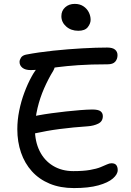

<svg xmlns="http://www.w3.org/2000/svg" viewBox="-20 -951 666 978"><path d="M356.4 7Q287 7 233.2 -15.3Q179.4 -37.6 142.6 -78.3Q105.8 -119 87 -173.9Q68.2 -228.8 68.2 -293Q68.2 -339 77.8 -386.8Q87.4 -434.6 103.9 -478.9Q120.4 -523.2 140.4 -559.8Q157.8 -592 178.9 -615Q200 -638 226.8 -638Q241.2 -638 249.9 -633.3Q258.6 -628.6 259.6 -618.2Q260.6 -607.8 251 -590Q226.2 -549.8 204.9 -501.4Q183.6 -453 171.1 -400.4Q158.6 -347.8 157.8 -294.2Q157.8 -230.2 181.8 -181.7Q205.8 -133.2 250.3 -106.3Q294.8 -79.4 353.4 -79.4Q404.6 -79.4 438.2 -85.3Q471.8 -91.2 492 -99.4Q512.2 -107.6 524.9 -113.5Q537.6 -119.4 547.8 -119.4Q565.2 -119.4 572.4 -109.9Q579.6 -100.4 579.6 -84.6Q579.6 -63.2 555.1 -41.9Q530.6 -20.6 481.2 -6.8Q431.8 7 356.4 7ZM164.4 -273Q143 -268 130.4 -273.3Q117.8 -278.6 112.4 -290.3Q107 -302 107 -314Q107 -331.4 124.7 -344.6Q142.4 -357.8 173.6 -363.2Q205.6 -369.2 242.3 -374.2Q279 -379.2 316.5 -383.3Q354 -387.4 388.3 -390.1Q422.6 -392.8 449.8 -393.2Q480.8 -393.2 492.3 -384.1Q503.8 -375 503.8 -359.6Q503.8 -332.8 480.7 -321.3Q457.6 -309.8 426 -307.6Q391.2 -305.4 354.8 -301.8Q318.4 -298.2 283.5 -293.7Q248.6 -289.2 218.3 -283.7Q188 -278.2 164.4 -273ZM136.6 -594Q108.8 -594 94.2 -605.8Q79.6 -617.6 79.6 -635.4Q79.6 -645.6 86.7 -657Q93.8 -668.4 111.8 -672.6Q176 -685 251.5 -692.9Q327 -700.8 399.4 -704.8Q471.8 -708.8 526 -708.8Q553.4 -708.8 566 -698.2Q578.6 -687.6 578.6 -670Q578.6 -650.2 566.9 -636.8Q555.2 -623.4 528 -623.4Q441.2 -623.4 378.7 -619Q316.2 -614.6 271.7 -608.7Q227.2 -602.8 194.8 -598.4Q162.4 -594 136.6 -594ZM378.8 -794.2Q342 -794.2 317.3 -815.9Q292.6 -837.6 292.6 -868.8Q292.6 -896.2 311.9 -913.7Q331.2 -931.2 360.8 -931.2Q386.4 -931.2 404.6 -919.2Q422.8 -907.2 432.2 -888.6Q441.6 -870 441.6 -850.2Q441.6 -831 427.1 -812.6Q412.6 -794.2 378.8 -794.2Z"/></svg>

Font: Shantell Sans Light
Style: Regular
Weight: 300
Designer: Stephen Nixon, Anya Danilova, Shantell Martin
Foundry: Arrow Type
Version: Version 1.011;[c5ecc13dd]